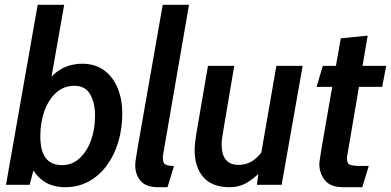

<svg xmlns="http://www.w3.org/2000/svg" viewBox="-20 -770 1629 800"><path d="M252 10Q196 10 159 -17.2Q122 -44.5 103 -91L132.5 -110L103.5 0H5L137 -750H247.5L185.5 -398.5L170.5 -417.5Q190 -450 214.8 -469Q239.5 -488 267.2 -496.2Q295 -504.5 322 -504.5Q377 -504.5 414.2 -476.8Q451.5 -449 470.5 -402.2Q489.5 -355.5 489.5 -298.5Q489.5 -234.5 472.8 -178.5Q456 -122.5 424.8 -80.2Q393.5 -38 349.8 -14Q306 10 252 10ZM239.5 -82Q280 -82 310.8 -109.8Q341.5 -137.5 358.8 -184.2Q376 -231 376 -288Q376 -342 355.5 -377.2Q335 -412.5 290 -412.5Q246 -412.5 214.2 -384Q182.5 -355.5 165.2 -307.8Q148 -260 148 -202Q148 -142 170.2 -112Q192.5 -82 239.5 -82Z M638.5 10Q588.5 10 566 -16.2Q543.5 -42.5 543.5 -81.5Q543.5 -93 546.5 -111.2Q549.5 -129.5 556 -169L658 -750H767.5L665.5 -159.5Q662 -139 660.2 -129.2Q658.5 -119.5 658.5 -112Q658.5 -89.5 670.5 -84Q682.5 -78.5 705 -78.5L678 10Z M937 10Q864 10 827.5 -31.5Q791 -73 791 -145Q791 -160 793.2 -177.8Q795.5 -195.5 798.5 -215.5L846.5 -495.5H956L910.5 -226.5Q907.5 -209 905.5 -194.8Q903.5 -180.5 903.5 -168Q903.5 -83 974 -83Q1004 -83 1028 -97Q1052 -111 1072 -138.5L1061 -50Q1035 -23.5 1005.2 -6.8Q975.5 10 937 10ZM1050.5 0 1063 -100.5 1131.5 -495.5H1241L1153.5 0Z M1410.5 10Q1356.5 10 1333.5 -19.2Q1310.5 -48.5 1310.5 -87Q1310.5 -90 1311.5 -98.5Q1312.5 -107 1316.8 -133Q1321 -159 1330.5 -214.2Q1340 -269.5 1356.8 -365.5Q1373.5 -461.5 1400 -610.5L1512 -621.5L1425.5 -113.5Q1425 -88 1438.8 -83.2Q1452.5 -78.5 1485.5 -78.5H1516.5L1489.5 10ZM1299 -408 1325 -495.5H1589L1572.5 -408Z"/></svg>

Font: Cabin SemiCondensedSemiBold
Style: Italic
Weight: 600
Width: 4
Italic angle: -10°
Designer: Pablo Impallari
Foundry: Pablo Impallari. http://www.impallari.com Igino Marini. http://www.ikern.com
Version: Version 3.001